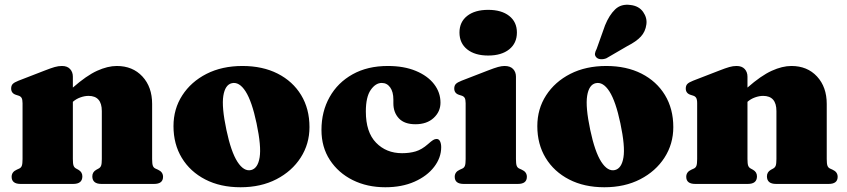

<svg xmlns="http://www.w3.org/2000/svg" viewBox="-20 -775 3568 809"><path d="M287 -452V-406Q344.5 -456.5 389.2 -476.8Q434 -497 472 -497Q539 -497 580 -452.8Q621 -408.5 621 -337V-105Q621 -85 624 -76.8Q627 -68.5 634.5 -65L645.5 -60Q667 -50.5 667 -30Q667 0 629 0H407.5Q369 0 369 -32Q369 -50 385.5 -59.5L395.5 -65Q403 -69 406 -77Q409 -85 409 -105V-307Q409 -371 353 -371Q336.5 -371 318.5 -364.5Q300.5 -358 287 -346V-105Q287 -85 290 -77Q293 -69 300.5 -65L310.5 -59.5Q327 -50 327 -32Q327 0 288.5 0H67Q29 0 29 -30Q29 -50.5 50.5 -60L61.5 -65Q69 -68.5 72 -76.8Q75 -85 75 -105V-340Q75 -356 70.8 -362.8Q66.5 -369.5 58 -372L47 -375.5Q27 -382 27 -402Q27 -414 33.5 -421Q40 -428 58 -435L169 -478Q194.5 -488 210.2 -492.5Q226 -497 241 -497Q263.5 -497 275.2 -484.2Q287 -471.5 287 -452Z M1001.5 -497Q1086.5 -497 1150 -464.8Q1213.5 -432.5 1248.8 -374.5Q1284 -316.5 1284 -239.5Q1284 -168.5 1247 -111Q1210 -53.5 1144.8 -19.8Q1079.5 14 993.5 14Q908.5 14 845 -18.8Q781.5 -51.5 746.2 -109.5Q711 -167.5 711 -243.5Q711 -316 748 -373.2Q785 -430.5 850.2 -463.8Q915.5 -497 1001.5 -497ZM1038 -58.5Q1066.5 -65.5 1074 -112Q1081.5 -158.5 1061 -255.5Q1041.5 -348 1014.8 -389.8Q988 -431.5 957 -424.5Q928.5 -418 921 -371.2Q913.5 -324.5 934 -227.5Q953.5 -135 980.5 -93.2Q1007.5 -51.5 1038 -58.5Z M1836 -342.5Q1836 -304.5 1807.2 -278Q1778.5 -251.5 1730.5 -251.5Q1684 -251.5 1660.8 -276.2Q1637.5 -301 1637.5 -339.5V-355.5Q1637.5 -388 1624 -406.8Q1610.5 -425.5 1588.5 -425.5Q1562.5 -425.5 1542 -396Q1521.5 -366.5 1521.5 -305Q1521.5 -218 1564.5 -173.8Q1607.5 -129.5 1674 -129.5Q1706 -129.5 1731.8 -137.2Q1757.5 -145 1783 -167.5Q1797.5 -180.5 1805 -185Q1812.5 -189.5 1819.5 -189.5Q1829.5 -189.5 1834.2 -179.5Q1839 -169.5 1839 -155Q1839 -110.5 1809.2 -71.8Q1779.5 -33 1726.5 -9.5Q1673.5 14 1603.5 14Q1527 14 1466.2 -16.2Q1405.5 -46.5 1370 -100.8Q1334.5 -155 1334.5 -227.5Q1334.5 -305 1368.8 -366Q1403 -427 1465.8 -462Q1528.5 -497 1614 -497Q1682.5 -497 1732.2 -476.2Q1782 -455.5 1809 -420.5Q1836 -385.5 1836 -342.5Z M2037 -541Q1981 -541 1948.5 -567Q1916 -593 1916 -638Q1916 -682.5 1948.5 -708Q1981 -733.5 2037 -733.5Q2093 -733.5 2125.5 -708Q2158 -682.5 2158 -638Q2158 -593 2125.5 -567Q2093 -541 2037 -541ZM2154 -452V-105Q2154 -85 2157 -76.8Q2160 -68.5 2167.5 -65L2178.5 -60Q2200 -50.5 2200 -30Q2200 0 2162 0H1934Q1896 0 1896 -30Q1896 -50.5 1917.5 -60L1928.5 -65Q1936 -68.5 1939 -76.8Q1942 -85 1942 -105V-340Q1942 -356 1937.8 -362.8Q1933.5 -369.5 1925 -372L1914 -375.5Q1894 -382 1894 -402Q1894 -414 1900.5 -421Q1907 -428 1925 -435L2036 -478Q2063 -488.5 2078.5 -492.8Q2094 -497 2106 -497Q2130 -497 2142 -484.2Q2154 -471.5 2154 -452Z M2534.5 -497Q2619.5 -497 2683 -464.8Q2746.5 -432.5 2781.8 -374.5Q2817 -316.5 2817 -239.5Q2817 -168.5 2780 -111Q2743 -53.5 2677.8 -19.8Q2612.5 14 2526.5 14Q2441.5 14 2378 -18.8Q2314.5 -51.5 2279.2 -109.5Q2244 -167.5 2244 -243.5Q2244 -316 2281 -373.2Q2318 -430.5 2383.2 -463.8Q2448.5 -497 2534.5 -497ZM2571 -58.5Q2599.5 -65.5 2607 -112Q2614.5 -158.5 2594 -255.5Q2574.5 -348 2547.8 -389.8Q2521 -431.5 2490 -424.5Q2461.5 -418 2454 -371.2Q2446.5 -324.5 2467 -227.5Q2486.5 -135 2513.5 -93.2Q2540.5 -51.5 2571 -58.5ZM2529.5 -668.5Q2547 -711.5 2572 -735.5Q2597 -759.5 2636.5 -754Q2672 -750 2689.8 -724.8Q2707.5 -699.5 2703.5 -672Q2699.5 -641.5 2680.2 -620.8Q2661 -600 2623.5 -581L2535 -529.5Q2524 -525 2512.2 -525.5Q2500.5 -526 2493.5 -532.5Q2485.5 -540.5 2487 -549.8Q2488.5 -559 2494 -569Z M3129.5 -452V-406Q3187 -456.5 3231.8 -476.8Q3276.5 -497 3314.5 -497Q3381.5 -497 3422.5 -452.8Q3463.5 -408.5 3463.5 -337V-105Q3463.5 -85 3466.5 -76.8Q3469.5 -68.5 3477 -65L3488 -60Q3509.5 -50.5 3509.5 -30Q3509.5 0 3471.5 0H3250Q3211.5 0 3211.5 -32Q3211.5 -50 3228 -59.5L3238 -65Q3245.5 -69 3248.5 -77Q3251.5 -85 3251.5 -105V-307Q3251.5 -371 3195.5 -371Q3179 -371 3161 -364.5Q3143 -358 3129.5 -346V-105Q3129.5 -85 3132.5 -77Q3135.5 -69 3143 -65L3153 -59.5Q3169.5 -50 3169.5 -32Q3169.5 0 3131 0H2909.5Q2871.5 0 2871.5 -30Q2871.5 -50.5 2893 -60L2904 -65Q2911.5 -68.5 2914.5 -76.8Q2917.5 -85 2917.5 -105V-340Q2917.5 -356 2913.2 -362.8Q2909 -369.5 2900.5 -372L2889.5 -375.5Q2869.5 -382 2869.5 -402Q2869.5 -414 2876 -421Q2882.5 -428 2900.5 -435L3011.5 -478Q3037 -488 3052.8 -492.5Q3068.5 -497 3083.5 -497Q3106 -497 3117.8 -484.2Q3129.5 -471.5 3129.5 -452Z"/></svg>

Font: Fraunces 9pt S000 Black
Style: Regular
Weight: 900
Version: Version 1.000; ttfautohint (v1.8.3)